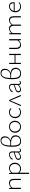

<svg xmlns="http://www.w3.org/2000/svg" viewBox="2824 -3576 1041 6728"><g transform="rotate(-90 3344.0 -211.5)"><path d="M300 -415Q365 -415 403 -373Q441 -331 441 -257V0H400V-244Q400 -310 370.5 -346.5Q341 -383 286 -383Q242 -383 199 -359.5Q156 -336 128 -289V0H86V-407L121 -414L127 -330Q159 -373 206 -394Q253 -415 300 -415Z M816 -414Q901 -414 953.5 -357.5Q1006 -301 1006 -214Q1006 -119 945.5 -57Q885 5 794 5Q705 5 655 -57V284L613 289V-407L648 -414L654 -334Q716 -414 816 -414ZM791 -27Q866 -27 914 -78.5Q962 -130 962 -211Q962 -286 919.5 -334.5Q877 -383 807 -383Q710 -383 655 -293V-101Q703 -27 791 -27Z M1492 -54 1511 -37Q1485 4 1436 4Q1373 4 1365 -69Q1270 4 1204 4Q1160 4 1132.5 -21.5Q1105 -47 1105 -89Q1105 -126 1129.5 -152Q1154 -178 1212 -197L1366 -247V-292Q1369 -385 1292 -385Q1248 -385 1203 -358.5Q1158 -332 1150 -288L1113 -292Q1120 -344 1178 -379.5Q1236 -415 1298 -415Q1405 -415 1403 -296L1401 -86Q1401 -26 1442 -26Q1472 -26 1492 -54ZM1145 -93Q1145 -62 1164 -44.5Q1183 -27 1216 -27Q1270 -27 1364 -98L1365 -218L1223 -170Q1177 -155 1161 -135.5Q1145 -116 1145 -93Z M1792 -364Q1875 -350 1921 -305Q1967 -260 1967 -186Q1967 -104 1914.5 -48.5Q1862 7 1759 7Q1654 7 1610 -65.5Q1566 -138 1566 -313Q1566 -712 1778 -712Q1852 -712 1892 -672.5Q1932 -633 1932 -562Q1932 -492 1894 -439Q1856 -386 1792 -364ZM1773 -682Q1694 -682 1654 -607Q1614 -532 1609 -371H1708Q1788 -371 1839.5 -422.5Q1891 -474 1891 -553Q1891 -614 1859.5 -648Q1828 -682 1773 -682ZM1768 -25Q1846 -25 1885 -67.5Q1924 -110 1924 -176Q1924 -256 1866.5 -299.5Q1809 -343 1709 -343H1608V-321Q1608 -157 1644 -91Q1680 -25 1768 -25Z M2263 4Q2174 4 2115.5 -54.5Q2057 -113 2057 -202Q2057 -294 2118.5 -354.5Q2180 -415 2273 -415Q2361 -415 2419 -357Q2477 -299 2477 -210Q2477 -117 2416.5 -56.5Q2356 4 2263 4ZM2268 -28Q2341 -28 2387.5 -79Q2434 -130 2434 -206Q2434 -284 2387.5 -333.5Q2341 -383 2269 -383Q2195 -383 2148.5 -333Q2102 -283 2102 -206Q2102 -128 2149 -78Q2196 -28 2268 -28Z M2775 4Q2685 4 2626.5 -53Q2568 -110 2568 -200Q2568 -292 2628.5 -353.5Q2689 -415 2780 -415Q2860 -415 2918 -362L2893 -333Q2843 -383 2775 -383Q2703 -383 2657.5 -331.5Q2612 -280 2612 -204Q2612 -126 2660 -77Q2708 -28 2781 -28Q2853 -28 2904 -79L2926 -57Q2866 4 2775 4Z M3385 0H3340L3185 -370L3030 0H2988L3169 -410H3204Z M3859 -54 3878 -37Q3852 4 3803 4Q3740 4 3732 -69Q3637 4 3571 4Q3527 4 3499.5 -21.5Q3472 -47 3472 -89Q3472 -126 3496.5 -152Q3521 -178 3579 -197L3733 -247V-292Q3736 -385 3659 -385Q3615 -385 3570 -358.5Q3525 -332 3517 -288L3480 -292Q3487 -344 3545 -379.5Q3603 -415 3665 -415Q3772 -415 3770 -296L3768 -86Q3768 -26 3809 -26Q3839 -26 3859 -54ZM3512 -93Q3512 -62 3531 -44.5Q3550 -27 3583 -27Q3637 -27 3731 -98L3732 -218L3590 -170Q3544 -155 3528 -135.5Q3512 -116 3512 -93Z M4159 -364Q4242 -350 4288 -305Q4334 -260 4334 -186Q4334 -104 4281.5 -48.5Q4229 7 4126 7Q4021 7 3977 -65.5Q3933 -138 3933 -313Q3933 -712 4145 -712Q4219 -712 4259 -672.5Q4299 -633 4299 -562Q4299 -492 4261 -439Q4223 -386 4159 -364ZM4140 -682Q4061 -682 4021 -607Q3981 -532 3976 -371H4075Q4155 -371 4206.5 -422.5Q4258 -474 4258 -553Q4258 -614 4226.5 -648Q4195 -682 4140 -682ZM4135 -25Q4213 -25 4252 -67.5Q4291 -110 4291 -176Q4291 -256 4233.5 -299.5Q4176 -343 4076 -343H3975V-321Q3975 -157 4011 -91Q4047 -25 4135 -25Z M4779 -407 4820 -413V0H4779V-189H4506V0H4465V-407L4506 -413V-221H4779Z M5294 -407 5337 -414V-3L5301 3L5296 -80Q5265 -39 5219.5 -17.5Q5174 4 5129 4Q5066 4 5029 -38Q4992 -80 4992 -154V-407L5034 -414V-166Q5034 -101 5063 -64.5Q5092 -28 5144 -28Q5186 -28 5227 -52Q5268 -76 5294 -125Z M6009 -415Q6071 -415 6105.5 -373Q6140 -331 6140 -257V0H6098V-247Q6098 -312 6071.5 -347.5Q6045 -383 5993 -383Q5951 -383 5911 -358.5Q5871 -334 5844 -287Q5846 -267 5846 -257V0H5805V-247Q5805 -311 5777 -347Q5749 -383 5699 -383Q5658 -383 5617.5 -359.5Q5577 -336 5550 -289V0H5508V-407L5543 -414L5549 -331Q5579 -373 5624 -394Q5669 -415 5714 -415Q5810 -415 5837 -322Q5867 -367 5913.5 -391Q5960 -415 6009 -415Z M6616 -81 6636 -60Q6565 4 6477 4Q6388 4 6333.5 -49.5Q6279 -103 6279 -192Q6279 -291 6339 -353Q6399 -415 6489 -415Q6560 -415 6595.5 -374.5Q6631 -334 6631 -262Q6631 -231 6629 -218H6321Q6320 -211 6320 -196Q6320 -119 6364.5 -73Q6409 -27 6483 -27Q6556 -27 6616 -81ZM6487 -385Q6427 -385 6383.5 -348.5Q6340 -312 6326 -250H6592V-260Q6592 -385 6487 -385Z"/></g></svg>

Font: EauTestInfant Light
Style: Regular
Weight: 300
Designer: Christian Thalmann (Catharsis Fonts)
Version: Version 0.001;PS 000.001;hotconv 1.0.88;makeotf.lib2.5.64775